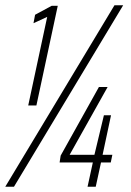

<svg xmlns="http://www.w3.org/2000/svg" viewBox="-30 -708 496 728"><path d="M77 -308 149 -644 97 -620 103 -652 166 -686H189L108 -308ZM-10 0 404 -688H437L23 0ZM302 0 322 -92H196L200 -118L345 -378H378L234 -121H328L364 -271H391L359 -121H396L390 -92H353L333 0Z"/></svg>

Font: Saira Condensed Thin
Style: Italic
Weight: 250
Width: 3
Italic angle: -12°
Designer: Hector Gatti with collaboration of the Omnibus-Type team
Foundry: Omnibus-Type
Version: Version 1.101